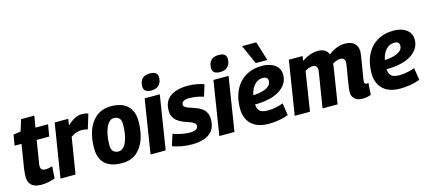

<svg xmlns="http://www.w3.org/2000/svg" viewBox="-59 -1327 4184 1874"><g transform="rotate(-15 2033.5 -390.0)"><path d="M327 -137 319 -16Q283 -3 248.5 3.5Q214 10 177 10Q141 10 112 -1Q83 -12 66 -38Q49 -64 49 -110Q49 -125 51 -146.5Q53 -168 56 -188L94 -426H24L43 -534L116 -544L153 -660H286L267 -544H394L374 -425H247L211 -199Q209 -191 208.5 -184.5Q208 -178 208 -171Q208 -149 219.5 -137Q231 -125 258 -125Q273 -125 289.5 -128.5Q306 -132 327 -137Z M598 -544 588 -481Q618 -507 643 -523Q668 -539 690 -546.5Q712 -554 736 -554Q753 -554 769.5 -551.5Q786 -549 801 -543L756 -395Q739 -400 722.5 -402Q706 -404 692 -404Q668 -404 642.5 -396Q617 -388 585 -366L526 0H374L461 -544Z M995 10Q920 10 869.5 -13.5Q819 -37 793 -83.5Q767 -130 767 -201Q767 -248 773.5 -292Q780 -336 793.5 -375.5Q807 -415 828.5 -447.5Q850 -480 879.5 -504.5Q909 -529 947 -542Q985 -555 1032 -555Q1103 -555 1152.5 -531.5Q1202 -508 1228.5 -461Q1255 -414 1255 -343Q1255 -295 1248 -250Q1241 -205 1227.5 -166Q1214 -127 1193 -94.5Q1172 -62 1143.5 -38.5Q1115 -15 1077.5 -2.5Q1040 10 995 10ZM993 -109Q1013 -110 1029 -121Q1045 -132 1057 -151Q1069 -170 1077.5 -195Q1086 -220 1091.5 -248Q1097 -276 1099 -305Q1101 -334 1101 -360Q1100 -400 1080 -418Q1060 -436 1028 -436Q1008 -436 992 -424Q976 -412 963.5 -392.5Q951 -373 942.5 -348Q934 -323 928.5 -295.5Q923 -268 921 -241Q919 -214 919 -189Q920 -146 939.5 -127.5Q959 -109 993 -109Z M1284 0 1370 -544H1523L1437 0ZM1482 -766Q1521 -766 1540 -751Q1559 -736 1559 -705Q1559 -673 1546.5 -649.5Q1534 -626 1511 -613.5Q1488 -601 1454 -601Q1415 -601 1396 -616.5Q1377 -632 1377 -663Q1377 -693 1388 -716.5Q1399 -740 1422 -753Q1445 -766 1482 -766Z M1506 -24 1543 -140Q1565 -131 1594.5 -123.5Q1624 -116 1655 -111.5Q1686 -107 1712 -107Q1742 -107 1760 -113Q1778 -119 1786 -129.5Q1794 -140 1794 -154Q1794 -170 1781.5 -181Q1769 -192 1748.5 -200Q1728 -208 1704 -216Q1680 -224 1655.5 -235.5Q1631 -247 1610.5 -264Q1590 -281 1577.5 -307Q1565 -333 1565 -371Q1565 -415 1580.5 -448.5Q1596 -482 1626.5 -505.5Q1657 -529 1702 -541.5Q1747 -554 1805 -554Q1854 -554 1896 -546Q1938 -538 1970 -526L1934 -410Q1913 -417 1888 -422.5Q1863 -428 1838 -431Q1813 -434 1791 -434Q1763 -434 1745.5 -428Q1728 -422 1720.5 -412Q1713 -402 1713 -388Q1713 -373 1725.5 -363.5Q1738 -354 1758.5 -347Q1779 -340 1803.5 -332Q1828 -324 1852.5 -313Q1877 -302 1897.5 -285Q1918 -268 1930 -242.5Q1942 -217 1942 -179Q1942 -137 1930.5 -105.5Q1919 -74 1897.5 -52Q1876 -30 1846.5 -16.5Q1817 -3 1781 3.5Q1745 10 1704 10Q1643 10 1595.5 0.5Q1548 -9 1506 -24Z M1979 0 2065 -544H2218L2132 0ZM2177 -766Q2216 -766 2235 -751Q2254 -736 2254 -705Q2254 -673 2241.5 -649.5Q2229 -626 2206 -613.5Q2183 -601 2149 -601Q2110 -601 2091 -616.5Q2072 -632 2072 -663Q2072 -693 2083 -716.5Q2094 -740 2117 -753Q2140 -766 2177 -766Z M2368 -299Q2388 -297 2412.5 -299Q2437 -301 2460 -304Q2519 -314 2552 -337Q2585 -360 2585 -395Q2585 -417 2573 -427.5Q2561 -438 2533 -438Q2494 -438 2462.5 -412Q2431 -386 2413.5 -338.5Q2396 -291 2395 -226Q2395 -186 2406 -162Q2417 -138 2441.5 -128Q2466 -118 2505 -118Q2524 -118 2548 -121Q2572 -124 2600.5 -130.5Q2629 -137 2658 -148L2677 -25Q2631 -7 2579 1.5Q2527 10 2477 10Q2402 10 2350 -15.5Q2298 -41 2270.5 -90Q2243 -139 2243 -207Q2243 -281 2263 -344Q2283 -407 2322.5 -454Q2362 -501 2420.5 -527.5Q2479 -554 2556 -554Q2611 -554 2651.5 -537Q2692 -520 2714 -489.5Q2736 -459 2736 -416Q2736 -339 2674 -285.5Q2612 -232 2502 -215Q2462 -209 2426.5 -208Q2391 -207 2359 -209ZM2507 -596 2420 -790H2564L2624 -596Z M3426 10Q3394 10 3369.5 -1Q3345 -12 3331.5 -33.5Q3318 -55 3318 -85Q3318 -95 3321 -118Q3324 -141 3328.5 -171.5Q3333 -202 3338.5 -234.5Q3344 -267 3349 -297Q3354 -327 3357 -348Q3360 -369 3360 -377Q3360 -397 3349 -409.5Q3338 -422 3312 -422Q3292 -422 3273.5 -415Q3255 -408 3234 -395Q3234 -391 3233 -382Q3232 -373 3232 -367Q3229 -349 3225.5 -326.5Q3222 -304 3218 -278Q3214 -252 3209.5 -224Q3205 -196 3200.5 -167Q3196 -138 3191.5 -109.5Q3187 -81 3182.5 -53Q3178 -25 3174 0H3022Q3027 -30 3032.5 -64Q3038 -98 3043.5 -133.5Q3049 -169 3054.5 -202.5Q3060 -236 3065 -265.5Q3070 -295 3073.5 -319Q3077 -343 3079 -357.5Q3081 -372 3081 -376Q3081 -390 3076 -400.5Q3071 -411 3060.5 -417Q3050 -423 3033 -423Q3016 -423 2997 -416Q2978 -409 2957 -398L2895 0H2741L2827 -544H2966L2959 -497Q3004 -527 3044 -540.5Q3084 -554 3121 -554Q3166 -554 3191.5 -537Q3217 -520 3228 -491Q3259 -513 3285.5 -527Q3312 -541 3338.5 -547.5Q3365 -554 3394 -554Q3438 -554 3466.5 -539.5Q3495 -525 3508.5 -499.5Q3522 -474 3522 -441Q3522 -432 3519 -409Q3516 -386 3511 -355.5Q3506 -325 3500.5 -291.5Q3495 -258 3490 -228Q3485 -198 3481.5 -176Q3478 -154 3478 -145Q3478 -134 3483.5 -128Q3489 -122 3499 -122Q3504 -122 3509.5 -122.5Q3515 -123 3519 -125L3511 -6Q3495 1 3471.5 5.5Q3448 10 3426 10Z M3697 -299Q3717 -297 3741.5 -299Q3766 -301 3789 -304Q3848 -314 3881 -337Q3914 -360 3914 -395Q3914 -417 3902 -427.5Q3890 -438 3862 -438Q3823 -438 3791.5 -412Q3760 -386 3742.5 -338.5Q3725 -291 3724 -226Q3724 -186 3735 -162Q3746 -138 3770.5 -128Q3795 -118 3834 -118Q3853 -118 3877 -121Q3901 -124 3929.5 -130.5Q3958 -137 3987 -148L4006 -25Q3960 -7 3908 1.5Q3856 10 3806 10Q3731 10 3679 -15.5Q3627 -41 3599.5 -90Q3572 -139 3572 -207Q3572 -281 3592 -344Q3612 -407 3651.5 -454Q3691 -501 3749.5 -527.5Q3808 -554 3885 -554Q3940 -554 3980.5 -537Q4021 -520 4043 -489.5Q4065 -459 4065 -416Q4065 -339 4003 -285.5Q3941 -232 3831 -215Q3791 -209 3755.5 -208Q3720 -207 3688 -209Z"/></g></svg>

Font: Georama ExtraCondensed Thin
Style: Bold Italic
Weight: 700
Italic angle: -9°
Version: Version 1.001